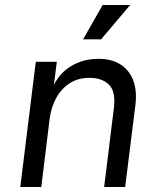

<svg xmlns="http://www.w3.org/2000/svg" viewBox="-20 -747 627 767"><path d="M61 0 123 -500H207L195 -406Q200 -419 213 -437Q226 -455 248 -472Q270 -489 301.5 -500.5Q333 -512 375 -512Q424 -512 459 -491Q494 -470 511 -429Q528 -388 521 -328L480 0H396L435 -316Q443 -381 415.5 -408.5Q388 -436 338 -436Q292 -436 258.5 -414.5Q225 -393 204.5 -355.5Q184 -318 178 -270L145 0ZM384 -590H312L390 -727H500Z"/></svg>

Font: Inclusive Sans
Style: Italic
Weight: 400
Italic angle: -7°
Designer: Olivia King
Foundry: Olivia King
Version: Version 2.004